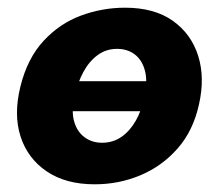

<svg xmlns="http://www.w3.org/2000/svg" viewBox="-20 -463 568 499"><path d="M226 16Q151 16 101.5 -17.5Q52 -51 33.5 -108Q15 -165 33 -238Q51 -311 93 -356.5Q135 -402 190.5 -422.5Q246 -443 305 -443Q381 -443 429 -409Q477 -375 495 -318Q513 -261 497 -191Q482 -123 441.5 -77Q401 -31 345 -7.5Q289 16 226 16ZM245 -92Q274 -92 296 -107.5Q318 -123 333 -149.5Q348 -176 355 -209Q364 -250 357 -278Q350 -306 331 -321Q312 -336 284 -336Q256 -336 234 -320Q212 -304 197 -276.5Q182 -249 174 -214Q165 -175 172.5 -148Q180 -121 199.5 -106.5Q219 -92 245 -92ZM120 -174 136 -252H412L395 -174Z"/></svg>

Font: Ysabeau Black
Style: Italic
Weight: 900
Italic angle: -12°
Version: Version 2.000;gftools[0.9.27.dev2+g8671c4b]